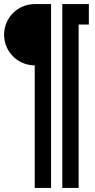

<svg xmlns="http://www.w3.org/2000/svg" viewBox="-20 -720 465 940"><path d="M230 -700H150C67 -700 0 -633 0 -550C0 -467 67 -400 150 -400V200H230ZM285 200H365V-600H415V-700H285Z"/></svg>

Font: Jakob Semi-Condensed
Style: Regular
Weight: 400
Width: 4
Designer: Alan Madić
Foundry: X Cicéro
Version: Version 1.000;Glyphs 3.1.2 (3151)